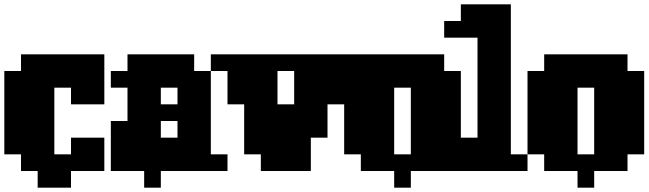

<svg xmlns="http://www.w3.org/2000/svg" viewBox="-20 -790 2996 887"><path d="M0 -77V-462H77V-539H462V-308H308V-385H231V-77H308V-154H462V0H308V77H154V0H77V-77Z M800 -308V-385H723V-308ZM723 -231V-154H800V-231ZM492 0V-231H569V-385H492V-462H569V-539H877V-462H954V-77H1031V0H723V77H646V0Z M1108 -77V-308H1031V-462H954V-539H1647V-462H1570V-308H1493V-154H1416V0H1185V-77ZM1339 -308V-462H1262V-308Z M1878 -77V-385H1801V-77ZM1570 -77V-462H1647V-539H2032V-462H2109V-77H2032V0H1878V77H1801V0H1647V-77Z M2109 -77V-154H2186V-616H2032V-693H2109V-770H2340V-77H2417V0H2032V-77Z M2725 -77V-385H2648V-77ZM2417 -77V-462H2494V-539H2879V-462H2956V-77H2879V0H2725V77H2648V0H2494V-77Z"/></svg>

Font: Coral Pixels
Style: Regular
Weight: 400
Designer: Tanukizamurai
Foundry: TanukiFont
Version: Version 1.000; ttfautohint (v1.8.4.7-5d5b)